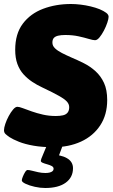

<svg xmlns="http://www.w3.org/2000/svg" viewBox="-40 -728 563 960"><path d="M226 8Q171 8 128 0.5Q85 -7 55 -19Q25 -31 8 -42Q-5 -51 -12.5 -58Q-20 -65 -20 -77Q-20 -89 -13.5 -108.5Q-7 -128 3.5 -147.5Q14 -167 25.5 -180.5Q37 -194 47 -194Q56 -194 74.5 -187Q93 -180 118.5 -171Q144 -162 174.5 -155Q205 -148 239 -148Q260 -148 275 -151.5Q290 -155 298 -165Q306 -175 306 -192Q306 -207 295 -219.5Q284 -232 255 -248.5Q226 -265 171 -291Q145 -303 121 -319Q97 -335 77.5 -356.5Q58 -378 47 -408Q36 -438 36 -479Q36 -559 74 -609.5Q112 -660 175.5 -684Q239 -708 315 -708Q337 -708 362.5 -705Q388 -702 413 -696Q438 -690 458 -682Q479 -673 491 -664Q503 -655 503 -644Q503 -634 496.5 -614.5Q490 -595 479.5 -575Q469 -555 457.5 -541Q446 -527 435 -527Q425 -527 403.5 -533.5Q382 -540 352.5 -546.5Q323 -553 286 -553Q265 -553 250.5 -549.5Q236 -546 229 -538Q222 -530 222 -515Q222 -499 235 -486.5Q248 -474 269.5 -463Q291 -452 316 -441Q347 -428 379 -412Q411 -396 437.5 -372Q464 -348 480 -313.5Q496 -279 496 -228Q496 -154 461 -101Q426 -48 365 -20Q304 8 226 8ZM186 212Q161 212 134 206Q107 200 88 191Q69 182 69 174Q69 168 74 155.5Q79 143 85.5 132.5Q92 122 98 122Q106 122 119.5 125.5Q133 129 151 133Q169 137 187 137Q200 137 209 134.5Q218 132 223 127.5Q228 123 228 116Q228 107 218.5 102Q209 97 196 93.5Q183 90 173.5 86Q164 82 164 76Q164 73 166.5 66Q169 59 176.5 41.5Q184 24 198 -10H277L252 57L212 45Q263 45 294 62.5Q325 80 325 113Q325 159 288.5 185.5Q252 212 186 212Z"/></svg>

Font: Asap Black
Style: Italic
Weight: 900
Italic angle: -6°
Designer: Pablo Cosgaya
Foundry: Omnibus-Type
Version: Version 3.001